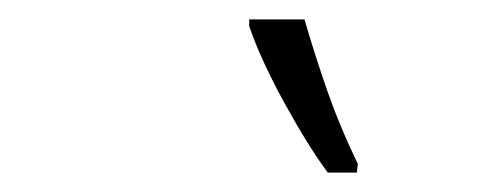

<svg xmlns="http://www.w3.org/2000/svg" viewBox="-20 -784 507 198"><path d="M348 -606 349 -615Q331 -652 318 -689Q305 -726 294 -764H237V-757Q249 -722 273.5 -677.5Q298 -633 318 -606Z"/></svg>

Font: Noto Sans Display Condensed Light
Style: Italic
Weight: 300
Width: 3
Designer: Monotype Design team
Foundry: Monotype Imaging Inc.
Version: 1.000